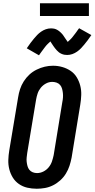

<svg xmlns="http://www.w3.org/2000/svg" viewBox="-20 -1149 580 1177"><path d="M205 8Q175 8 147 1.5Q119 -5 96 -21Q73 -37 58.5 -60.5Q44 -84 37 -111.5Q30 -139 31 -168.5Q32 -198 37 -228L91 -552Q95 -578 103 -602.5Q111 -627 125.5 -650Q140 -673 160 -691.5Q180 -710 204.5 -722Q229 -734 254 -740Q279 -746 305 -746Q335 -746 362.5 -738Q390 -730 413 -714.5Q436 -699 450.5 -675Q465 -651 472 -623.5Q479 -596 478 -566.5Q477 -537 472 -507L419 -183Q414 -157 406 -132.5Q398 -108 384 -85Q370 -62 349.5 -43.5Q329 -25 305 -13Q281 -1 255.5 3.5Q230 8 205 8ZM207 -88Q227 -88 246 -97.5Q265 -107 278.5 -123.5Q292 -140 298.5 -159.5Q305 -179 309 -198L362 -523Q365 -537 366 -551Q367 -565 365.5 -578.5Q364 -592 360.5 -605Q357 -618 348.5 -628Q340 -638 327 -642.5Q314 -647 300 -647Q280 -647 261.5 -637Q243 -627 230 -611Q217 -595 210.5 -575.5Q204 -556 201 -537L147 -212Q145 -198 143.5 -184Q142 -170 143.5 -157Q145 -144 148.5 -131Q152 -118 160 -108Q168 -98 180.5 -93Q193 -88 207 -88ZM219 -810 144 -853Q156 -871 167 -885.5Q178 -900 188 -912Q198 -924 208 -934.5Q218 -945 231.5 -954.5Q245 -964 260.5 -969.5Q276 -975 292 -975Q297 -975 302.5 -974.5Q308 -974 313 -973Q318 -972 322.5 -970Q327 -968 331.5 -965.5Q336 -963 340 -960Q344 -957 347.5 -954Q351 -951 355 -947Q359 -943 362.5 -939Q366 -935 368.5 -931Q371 -927 373.5 -923.5Q376 -920 378.5 -916Q381 -912 384 -908Q387 -904 390 -899.5Q393 -895 395 -892Q398 -895 402.5 -899Q407 -903 409.5 -905.5Q412 -908 415 -911Q418 -914 421 -917.5Q424 -921 427 -925Q430 -929 433.5 -933.5Q437 -938 440.5 -942.5Q444 -947 448 -952.5Q452 -958 456 -964Q460 -970 465 -976L540 -934Q528 -916 517 -901.5Q506 -887 496 -875Q486 -863 476 -852.5Q466 -842 452.5 -832.5Q439 -823 423.5 -817.5Q408 -812 392 -812Q383 -812 374.5 -813.5Q366 -815 357 -819Q348 -823 341.5 -828Q335 -833 328.5 -840Q322 -847 317 -853.5Q312 -860 307.5 -866.5Q303 -873 297.5 -881.5Q292 -890 289 -895Q286 -892 281.5 -888Q277 -884 274.5 -881.5Q272 -879 269 -876Q266 -873 263 -869.5Q260 -866 257 -862Q254 -858 250.5 -853.5Q247 -849 243.5 -844Q240 -839 236 -834Q232 -829 228 -823Q224 -817 219 -810ZM225 -1051V-1129H525V-1051Z"/></svg>

Font: Iosevka Gothic
Style: Bold Italic
Weight: 700
Italic angle: -9°
Monospace: yes
Designer: Belleve Invis
Foundry: Belleve Invis
Version: Version 15.5.1; ttfautohint (v1.8.4)